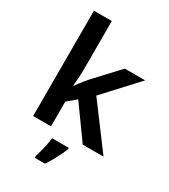

<svg xmlns="http://www.w3.org/2000/svg" viewBox="-233 -869 1057 1200"><g transform="rotate(30 295.5 -269.5)"><path d="M209 -401Q209 -375 206.5 -346Q204 -317 202 -290H205Q213 -302 224 -316.5Q235 -331 246.5 -345.5Q258 -360 269 -372L428 -543H575L358 -308L588 0H438L272 -231L209 -179V0H80V-760H209ZM373 71Q365 91 352.5 116.5Q340 142 325 169Q310 196 293 221H219V208Q225 189 232 163Q239 137 244.5 109.5Q250 82 252 61H373Z"/></g></svg>

Font: Noto Sans Nag Mundari SemiBold
Style: Regular
Weight: 600
Version: Version 1.000